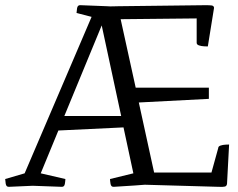

<svg xmlns="http://www.w3.org/2000/svg" viewBox="-33 -720 918 740"><path d="M2 0Q-9 1 -11 -12Q-13 -25 -13 -30L62 -52L320 -655L262 -670Q262 -675 264 -688Q266 -701 277 -700L380 -696Q391 -695 401.5 -695.5Q412 -696 422 -696L760 -700Q774 -700 782.5 -699Q791 -698 792 -690L768 -541Q764 -541 753.5 -541.5Q743 -542 734 -545Q725 -548 725 -555V-649L432 -646L490 -382H772V-339L502 -325L561 -55H782L808 -149Q808 -156 817 -159Q826 -162 836.5 -162.5Q847 -163 850 -163L842 -12Q841 -3 834 -1Q827 1 808 0L525 -8L485 -5L406 0Q395 1 393 -11.5Q391 -24 391 -30L481 -52L443 -229L192 -217L124 -52L219 -30Q219 -24 217 -11.5Q215 1 204 0L93 -4ZM215 -273H434L359 -622Z"/></svg>

Font: Mate
Style: Regular
Weight: 400
Designer: Eduardo Rodriguez Tunni
Foundry: Eduardo Rodriguez Tunni
Version: Version 1.003; ttfautohint (v1.8.4.7-5d5b);gftools[0.9.24]